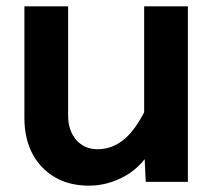

<svg xmlns="http://www.w3.org/2000/svg" viewBox="-20 -574 690 606"><path d="M195 -554V-210Q195 -162 220.5 -132.5Q246 -103 288 -103Q336 -103 374.5 -136.5Q413 -170 448 -246L468 -120Q432 -51 376.5 -19.5Q321 12 261 12Q198 12 152.5 -15Q107 -42 82 -89.5Q57 -137 57 -202V-554ZM573 -554V0H440L435 -107V-554Z"/></svg>

Font: Azeret Mono SemiBold
Style: Regular
Weight: 600
Designer: Martin Vácha
Foundry: Displaay
Version: Version 1.002